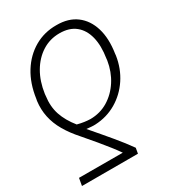

<svg xmlns="http://www.w3.org/2000/svg" viewBox="-180 -649 834 930"><g transform="rotate(-30 237.0 -184.5)"><path d="M314.5 183.6H1.5L8.8 142.1L253.4 142.6Q238.3 120.6 218.3 95.2Q198.2 69.8 173.1 39.3Q147.9 8.8 115.2 -28.8Q78.6 -69.8 54.9 -110.6Q31.2 -151.4 22.2 -194.1Q13.2 -236.8 19 -282.2L21 -292.5Q32.2 -373 68.6 -431.4Q105 -489.7 160.4 -521.7Q215.8 -553.7 283.2 -553.2Q350.1 -553.7 393.8 -521Q437.5 -488.3 455.3 -429.4Q473.1 -370.6 460.9 -291.5L460 -281.7Q449.7 -214.4 414.3 -161.1Q378.9 -107.9 325.2 -76.4Q271.5 -44.9 206.5 -42Q195.3 -41.5 184.3 -42.5Q173.3 -43.5 158.2 -44.9Q184.1 -14.6 207 12.2Q230 39.1 250 63.2Q270 87.4 287.4 109.6Q304.7 131.8 319.8 153.3ZM411.6 -281.7 412.6 -291.5Q423.3 -358.9 410.9 -408.2Q398.4 -457.5 364.7 -484.6Q331.1 -511.7 276.4 -511.7Q222.7 -511.7 179.2 -484.1Q135.7 -456.5 106.9 -407.5Q78.1 -358.4 68.8 -292.5L67.9 -282.2Q60.1 -226.6 75.7 -179.9Q91.3 -133.3 128.4 -87.4Q148.9 -82 166.3 -79.6Q183.6 -77.1 199.7 -76.7Q254.4 -77.1 298.6 -104Q342.8 -130.9 372.6 -177.2Q402.3 -223.6 411.6 -281.7Z"/></g></svg>

Font: Inter 20pt ExtraLight
Style: Italic
Weight: 250
Italic angle: -9.3988°
Version: Version 4.001;git-66647c0bb